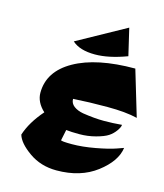

<svg xmlns="http://www.w3.org/2000/svg" viewBox="-111 -803 777 910"><g transform="rotate(15 277.5 -347.5)"><path d="M240 -324Q240 -302 258 -288.5Q276 -275 304 -270Q362 -261 407 -261Q452 -261 496 -265Q496 -254 482.5 -235Q469 -216 450 -203.5Q431 -191 392 -180.5Q353 -170 312 -170Q271 -170 247 -173L236 -120Q239 -115 290 -115Q341 -115 403.5 -126.5Q466 -138 500 -150L534 -162Q525 -95 447 -35.5Q369 24 251 24Q174 24 116 -17Q58 -58 47 -97Q68 -162 125 -227Q83 -266 83 -312Q83 -417 191 -478Q299 -539 488 -539L555 -315Q498 -329 407.5 -329Q317 -329 240 -324ZM441 -587Q353 -554 285 -554Q210 -554 173 -588L410 -719Z"/></g></svg>

Font: Ceviche One
Style: Regular
Weight: 400
Version: Version 1.002